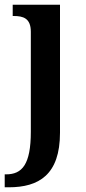

<svg xmlns="http://www.w3.org/2000/svg" viewBox="-34 -556 364 816"><path d="M-14 240H3C131 240 221 187 221 8V-536H20V-488H24C64 -488 97 -479 97 -421V4C97 143 60 185 -8 185H-14Z"/></svg>

Font: Noto Serif Devanagari SemiCondensed SemiBold
Style: Regular
Weight: 600
Width: 4
Designer: Universal Thirst, Indian Type Foundry and the Monotype Design Team
Foundry: Monotype Imaging Inc.
Version: Version 2.004